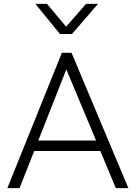

<svg xmlns="http://www.w3.org/2000/svg" viewBox="-20 -973 702 993"><path d="M18 0 300 -700H350L644 0H579L499 -192H157L81 0ZM178 -246H477L323 -614ZM290 -797 163 -953H223L322 -835L425 -953H487L352 -797Z"/></svg>

Font: Geologica Roman Thin
Style: Regular
Weight: 250
Designer: Sindre Bremnes, Frode Helland
Foundry: Monokrom Skriftforlag AS
Version: Version 1.010;gftools[0.9.28]